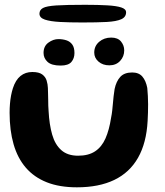

<svg xmlns="http://www.w3.org/2000/svg" viewBox="-20 -766 704 820"><path d="M308.5 34Q234 34 179.8 12.5Q125.5 -9 90.2 -50Q55 -91 38 -150Q21 -209 21 -284.5Q21 -303.5 22.5 -322Q24 -340.5 27.2 -357.8Q30.5 -375 35 -389Q46.5 -424.5 67.5 -441.5Q88.5 -458.5 118 -458.5Q146.5 -458.5 160.5 -448Q174.5 -437.5 179.2 -421.8Q184 -406 184.5 -390.5Q185 -380 185.2 -367.2Q185.5 -354.5 185.8 -341Q186 -327.5 186.2 -315Q186.5 -302.5 187.5 -292Q190.5 -234 202.8 -191.2Q215 -148.5 241.8 -124.8Q268.5 -101 313.5 -101Q358 -101 386.2 -119.8Q414.5 -138.5 430.5 -174.8Q446.5 -211 454.5 -263.5Q457.5 -278 459.2 -293.2Q461 -308.5 462.2 -324Q463.5 -339.5 465.2 -355Q467 -370.5 469.5 -386Q476.5 -419 493.8 -437.8Q511 -456.5 544.5 -456.5Q573 -456.5 588 -439Q603 -421.5 609 -390.5Q610.5 -373.5 611.5 -356Q612.5 -338.5 612.5 -320.8Q612.5 -303 612 -285.2Q611.5 -267.5 610.5 -250Q605.5 -155.5 569.5 -92.2Q533.5 -29 468 2.5Q402.5 34 308.5 34ZM239 -486Q200 -486 183 -501.8Q166 -517.5 166 -540Q166 -569 186.8 -584Q207.5 -599 229.5 -599Q247.5 -599 263.2 -594Q279 -589 288.5 -576Q298 -563 298 -539.5Q298 -517 285 -501.5Q272 -486 239 -486ZM447 -487Q419 -487 400.8 -502.8Q382.5 -518.5 382.5 -541.5Q382.5 -569.5 403.5 -587.5Q424.5 -605.5 455 -605.5Q483 -605.5 496.8 -588.8Q510.5 -572 510.5 -551Q510.5 -524.5 493 -505.8Q475.5 -487 447 -487ZM332 -670Q277.5 -670 236.2 -672.2Q195 -674.5 171.8 -682.2Q148.5 -690 148.5 -707.5Q148.5 -723.5 163.5 -731.8Q178.5 -740 220.5 -742.8Q262.5 -745.5 343.5 -745.5Q399 -745.5 438 -743.2Q477 -741 497.8 -734.2Q518.5 -727.5 518.5 -713.5Q518.5 -693 497.8 -683.8Q477 -674.5 435.8 -672.2Q394.5 -670 332 -670Z"/></svg>

Font: Gluten Medium
Style: Regular
Weight: 500
Designer: Tyler Finck
Foundry: Etcetera Type Company
Version: Version 1.300